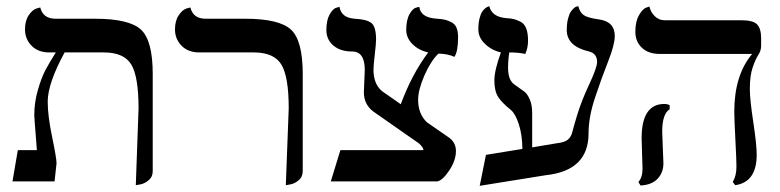

<svg xmlns="http://www.w3.org/2000/svg" viewBox="-20 -581 2499 615"><path d="M415 12.2 423.8 -233.9Q423.8 -335.9 400.4 -374.5Q377 -413.1 312 -413.1H187Q133.3 -314.9 132.8 -255.9Q132.8 -210 147 -142.1Q161.1 -74.2 161.1 -58.1L154.8 0H20L37.1 -100.1H98.1Q97.2 -114.3 95 -141.1Q92.8 -168 91.3 -188Q89.8 -208 89.8 -211.9Q89.8 -252.9 101.1 -292Q112.3 -331.1 124.8 -355Q137.2 -378.9 158.7 -413.1H137.2Q102.1 -413.1 81.1 -434.6Q60.1 -456.1 60.1 -486.8Q60.1 -514.6 72 -532.2Q84 -549.8 96.7 -553.7L108.9 -557.1Q117.7 -521 158.2 -521H284.2Q394 -521 431.6 -486.1Q469.2 -451.2 469.2 -344.2V-33.2Q469.2 -14.2 455.6 -3.2Q441.9 7.8 428.7 9.8Z M895.5 12.2 904.8 -233.9Q904.8 -335.9 881.1 -374.5Q857.4 -413.1 792.5 -413.1H617.7Q582.5 -413.1 561.5 -434.6Q540.5 -456.1 540.5 -486.8Q540.5 -514.6 552.5 -532.2Q564.5 -549.8 577.1 -553.7L589.8 -557.1Q598.6 -521 638.7 -521H764.6Q874.5 -521 912.1 -486.1Q949.7 -451.2 949.7 -344.2V-33.2Q949.7 -14.2 936.3 -3.2Q922.9 7.8 909.2 9.8Z M1347.2 -189.5 1418.5 -140.1Q1440.4 -124 1440.4 -97.2Q1440.4 -67.4 1419.4 -35.6Q1398.4 -3.9 1381.3 0H1039.6L1070.3 -100.1H1336.4Q1336.4 -108.9 1321.3 -122.1L1175.3 -224.1Q1145.5 -247.1 1145.5 -285.2L1148.4 -356.9Q1148.4 -416 1108.4 -416Q1070.3 -416 1047.9 -435.1Q1025.4 -454.1 1025.4 -485.1Q1025.4 -516.1 1035.9 -534.7Q1046.4 -553.2 1057.1 -556.2L1067.4 -559.1Q1073.2 -523.9 1116.2 -521Q1155.3 -519 1169.9 -507.1Q1184.6 -495.1 1184.6 -454.1Q1184.6 -441.9 1180.4 -406Q1176.3 -370.1 1176.3 -357.9Q1176.3 -312 1203.6 -289.1L1263.7 -247.1Q1299.3 -343.3 1351.6 -413.1Q1320.8 -419.9 1301 -439.9Q1281.2 -460 1281.2 -484.9Q1281.2 -517.1 1291.7 -535.6Q1302.2 -554.2 1313 -556.6L1323.2 -559.1Q1327.1 -523.9 1380.4 -521Q1396.5 -520 1406 -517.6Q1415.5 -515.1 1426.5 -509.5Q1437.5 -503.9 1442.4 -491.9Q1447.3 -480 1447.3 -461.9Q1447.3 -416 1435.5 -398.9Q1414.6 -408.7 1384.3 -409.2Q1359.4 -385.3 1339.4 -339.1Q1319.3 -293 1319.3 -261.2Q1319.3 -216.8 1347.2 -189.5Z M1763.2 -122.1Q1789.1 -125 1799.3 -134Q1809.6 -143.1 1813 -157.5Q1816.4 -171.9 1829.3 -214.4Q1842.3 -256.8 1865.2 -306.2Q1892.1 -363.3 1892.6 -381.8Q1892.6 -409.7 1867.2 -416Q1795.4 -432.6 1795.4 -484.9Q1795.4 -504.9 1799.3 -520.5Q1803.2 -536.1 1808.3 -543.5Q1813.5 -550.8 1818.8 -555.4Q1824.2 -560.1 1828.6 -560.5L1832.5 -561Q1837.4 -541 1849.9 -532.5Q1862.3 -523.9 1897.5 -519Q1949.2 -512.2 1949.2 -465.8Q1949.2 -438 1928.2 -385Q1907.2 -332 1886.2 -269Q1865.2 -206.1 1865.2 -153.8Q1865.2 -34.7 1729.5 -20L1516.6 14.2L1536.6 -85L1653.3 -104Q1652.8 -149.4 1641.8 -183.1Q1630.9 -216.8 1616.2 -229Q1587.4 -252 1575.4 -271Q1563.5 -290 1563.5 -323.2Q1563.5 -355.5 1584.5 -413.1Q1554.7 -419.9 1533.4 -440.4Q1512.2 -460.9 1512.2 -486.8Q1512.2 -506.8 1515.9 -521.5Q1519.5 -536.1 1524.4 -543.5Q1529.3 -550.8 1534.9 -554.9Q1540.5 -559.1 1543.9 -560.1L1547.4 -561Q1555.2 -526.9 1601.6 -522.9Q1616.7 -522 1625 -520Q1633.3 -518.1 1646.2 -512Q1659.2 -505.9 1665.3 -490.5Q1671.4 -475.1 1671.4 -451.2Q1671.4 -428.2 1662.6 -408.2Q1640.6 -413.1 1611.3 -413.1Q1607.4 -389.2 1607.4 -363.8Q1607.4 -322.8 1629.4 -309.1Q1651.4 -293.9 1660.4 -286.9Q1669.4 -279.8 1677 -262.5Q1684.6 -245.1 1684.6 -219.2V-108.9Z M2101.1 -159.2Q2101.1 -150.4 2103 -109.1Q2105 -67.9 2105 -58.1Q2105 -28.3 2086.4 -8.5Q2067.9 11.2 2031.7 13.2L2024.9 2Q2038.1 -13.2 2038.1 -41Q2038.1 -49.8 2036.6 -88.9Q2035.2 -127.9 2035.2 -138.2Q2035.2 -248 2107.9 -248Q2117.7 -248 2125 -244.1V-231Q2101.1 -216.3 2101.1 -159.2ZM2381.8 -295.9Q2381.8 -262.7 2392.8 -190.4Q2403.8 -118.2 2403.8 -85Q2403.8 2 2335 12.2L2327.1 2Q2339.4 -19 2338.9 -48.8Q2338.9 -69.8 2335.4 -136Q2332 -202.1 2332 -223.1Q2332 -340.3 2389.2 -408.2H2093.8Q2056.6 -408.2 2035.9 -428.2Q2015.1 -448.2 2015.1 -479Q2015.1 -512.2 2026.6 -532Q2038.1 -551.8 2048.8 -556.2L2060.1 -560.1Q2064 -542 2077.4 -529.1Q2090.8 -516.1 2108.9 -516.1H2355Q2393.1 -516.1 2405.5 -502.4Q2418 -488.8 2418 -458V-434.1Q2418 -418.9 2408.9 -405Q2399.9 -391.1 2390.9 -365Q2381.8 -338.9 2381.8 -295.9Z"/></svg>

Font: Linux Biolinum O
Style: Bold
Weight: 700
Designer: Philipp H. Poll
Foundry: Philipp H. Poll
Version: Version 1.3.2